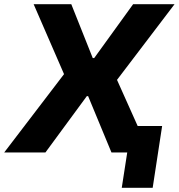

<svg xmlns="http://www.w3.org/2000/svg" viewBox="-49 -725 850 913"><path d="M530 168 556 0H501L520 -126H722L677 168ZM-29 0 275 -398 277 -323 111 -705H290L392 -449H399L584 -705H781L489 -321L486 -393L662 0H481L370 -268H364L167 0Z"/></svg>

Font: Nunito Sans 6pt ExtraBold
Style: Italic
Weight: 800
Italic angle: -9°
Version: Version 3.101;gftools[0.9.27]